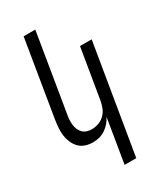

<svg xmlns="http://www.w3.org/2000/svg" viewBox="-231 -824 963 1127"><g transform="rotate(-30 250.0 -260.0)"><path d="M265 215 314 -82Q304 -62 289 -45Q274 -28 255 -15.5Q236 -3 214.5 2.5Q193 8 172 8Q146 8 121.5 0Q97 -8 80 -25.5Q63 -43 53 -66Q43 -89 39.5 -114.5Q36 -140 38 -166.5Q40 -193 44 -219L129 -735H208L121 -208Q118 -191 117 -174Q116 -157 118 -140.5Q120 -124 126.5 -109Q133 -94 144.5 -83Q156 -72 171.5 -67Q187 -62 204 -62Q227 -62 250.5 -70.5Q274 -79 291.5 -96.5Q309 -114 318 -137Q327 -160 331 -183L387 -520H466L344 215Z"/></g></svg>

Font: Iosevka Fixed
Style: Italic
Weight: 400
Italic angle: -9°
Monospace: yes
Designer: Belleve Invis
Foundry: Belleve Invis
Version: Version 33.2.4